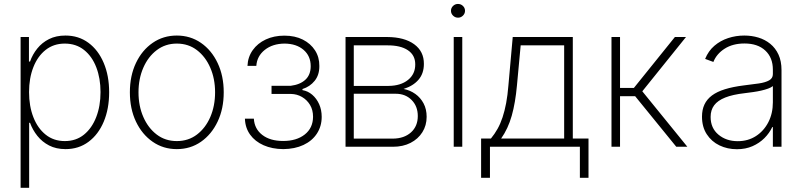

<svg xmlns="http://www.w3.org/2000/svg" viewBox="-20 -730 3990 955"><path d="M82.5 204.1V-545.9H124V-423.8H129.4Q141.6 -459 165.3 -488.5Q189 -518.1 223.9 -535.6Q258.8 -553.2 305.7 -553.2Q371.1 -553.2 419.9 -517.1Q468.8 -481 495.8 -417.2Q522.9 -353.5 522.9 -271.5Q522.9 -189 496.1 -125Q469.2 -61 420.4 -24.7Q371.6 11.7 306.2 11.7Q259.3 11.7 224.4 -6.3Q189.5 -24.4 165.8 -54.2Q142.1 -84 129.4 -119.1H125V204.1ZM302.2 -28.3Q358.4 -28.3 397.9 -60.5Q437.5 -92.8 458.7 -147.9Q480 -203.1 480 -272Q480 -340.3 459 -395Q438 -449.7 398.2 -481.4Q358.4 -513.2 302.2 -513.2Q247.1 -513.2 207.3 -481.9Q167.5 -450.7 146 -396Q124.5 -341.3 124.5 -272Q124.5 -202.1 146 -147Q167.5 -91.8 207.3 -60.1Q247.1 -28.3 302.2 -28.3Z M859.4 11.7Q792 11.7 739.3 -24.9Q686.5 -61.5 656.2 -125.2Q626 -189 626 -271Q626 -353 656.2 -416.7Q686.5 -480.5 739.3 -516.8Q792 -553.2 859.4 -553.2Q926.8 -553.2 979.5 -516.8Q1032.2 -480.5 1062.5 -416.5Q1092.8 -352.5 1092.8 -271Q1092.8 -189 1062.5 -125.2Q1032.2 -61.5 979.7 -24.9Q927.2 11.7 859.4 11.7ZM859.4 -28.3Q917 -28.3 959.7 -60.8Q1002.4 -93.3 1026.1 -148.2Q1049.8 -203.1 1049.8 -271Q1049.8 -338.4 1025.9 -393.3Q1002 -448.2 959.5 -480.7Q917 -513.2 859.4 -513.2Q802.7 -513.2 759.8 -480.7Q716.8 -448.2 692.9 -393.3Q668.9 -338.4 668.9 -271Q668.9 -203.1 692.9 -148.2Q716.8 -93.3 759.5 -60.8Q802.2 -28.3 859.4 -28.3Z M1198.2 -139.6H1242.7Q1245.6 -88.9 1284.7 -58.8Q1323.7 -28.8 1388.2 -28.8Q1455.1 -28.8 1495.8 -61Q1536.6 -93.3 1537.1 -148.9Q1537.1 -183.1 1522 -208.3Q1506.8 -233.4 1481.9 -247.8Q1457 -262.2 1427.7 -262.7H1330.6V-303.2H1425.8Q1472.7 -309.1 1499 -333.5Q1525.4 -357.9 1525.4 -400.9Q1525.4 -451.7 1489.7 -482.2Q1454.1 -512.7 1395.5 -513.2Q1335.9 -512.7 1297.1 -481.9Q1258.3 -451.2 1254.9 -402.3H1210.9Q1212.9 -446.8 1237.1 -480.7Q1261.2 -514.6 1302 -533.7Q1342.8 -552.7 1394.5 -552.7Q1447.3 -552.7 1486.3 -533Q1525.4 -513.2 1547.1 -479.2Q1568.8 -445.3 1568.4 -401.9Q1568.8 -357.4 1545.2 -328.1Q1521.5 -298.8 1484.4 -287.1V-281.7Q1511.2 -277.3 1533 -258.8Q1554.7 -240.2 1567.4 -211.9Q1580.1 -183.6 1580.1 -148.9Q1580.1 -102.1 1556.4 -65.7Q1532.7 -29.3 1489.5 -9Q1446.3 11.2 1388.7 11.7Q1333.5 11.2 1291 -7.6Q1248.5 -26.4 1224.1 -60.3Q1199.7 -94.2 1198.2 -139.6Z M1698.7 0V-545.9H1905.8Q1991.7 -545.4 2040.3 -509.8Q2088.9 -474.1 2088.4 -412.1Q2088.4 -364.3 2061.5 -333.3Q2034.7 -302.2 1987.3 -287.6Q2020 -281.2 2045.9 -262.7Q2071.8 -244.1 2086.9 -215.6Q2102.1 -187 2102.1 -148.9Q2102.1 -106 2080.8 -72.3Q2059.6 -38.6 2022 -19.3Q1984.4 0 1934.1 0ZM1739.7 -40.5H1934.1Q1990.2 -41 2024.2 -71.5Q2058.1 -102.1 2058.1 -152.8Q2058.1 -201.7 2027.3 -232.7Q1996.6 -263.7 1948.2 -263.7H1739.7ZM1739.7 -302.7H1912.6Q1973.1 -303.2 2009.5 -332.5Q2045.9 -361.8 2045.4 -410.2Q2045.4 -455.6 2008.8 -480.2Q1972.2 -504.9 1905.8 -504.4H1739.7Z M2236.8 0V-545.9H2279.3V0ZM2258.3 -642.1Q2243.7 -642.1 2233.4 -652.3Q2223.1 -662.6 2223.1 -676.3Q2223.1 -690.4 2233.4 -700.4Q2243.7 -710.4 2257.8 -710.4Q2272.5 -710.4 2282.7 -700.4Q2293 -690.4 2293 -676.3Q2293 -662.6 2282.7 -652.3Q2272.5 -642.1 2258.3 -642.1Z M2373 154.3V-41H2421.9Q2440.4 -63.5 2454.8 -89.1Q2469.2 -114.7 2479.7 -146.5Q2490.2 -178.2 2497.6 -217.3Q2504.9 -256.3 2508.8 -305.2L2530.3 -545.9H2829.1V-41H2907.2V154.3H2864.3V0H2417V154.3ZM2472.7 -41H2786.1V-504.4H2569.8L2551.3 -305.2Q2543.5 -218.8 2525.4 -154.5Q2507.3 -90.3 2472.7 -41Z M3021.5 0V-545.9H3064V-292.5H3132.8L3336.9 -545.9H3392.1L3174.8 -275.9L3398.9 0H3343.8L3139.2 -251.5H3064V0Z M3645.5 12.2Q3598.1 12.2 3558.6 -6.8Q3519 -25.9 3495.4 -62.3Q3471.7 -98.6 3471.7 -149.9Q3471.7 -184.1 3483.9 -210.2Q3496.1 -236.3 3521.2 -255.1Q3546.4 -273.9 3585.7 -286.1Q3625 -298.3 3679.7 -305.2Q3721.7 -310.1 3754.4 -314.9Q3787.1 -319.8 3805.7 -330.3Q3824.2 -340.8 3824.2 -361.3V-383.8Q3824.2 -443.4 3786.6 -478.5Q3749 -513.7 3683.1 -513.7Q3625 -513.7 3584.7 -488Q3544.4 -462.4 3528.3 -421.9L3487.3 -437Q3503.4 -476.6 3533.2 -502.2Q3563 -527.8 3601.6 -540.5Q3640.1 -553.2 3682.1 -553.2Q3718.8 -553.2 3752 -543.2Q3785.2 -533.2 3811.3 -512Q3837.4 -490.7 3852.3 -458.3Q3867.2 -425.8 3867.2 -380.9V0H3824.2V-98.1H3821.3Q3807.1 -67.9 3782.2 -43Q3757.3 -18.1 3722.9 -2.9Q3688.5 12.2 3645.5 12.2ZM3649.4 -27.8Q3700.7 -27.8 3740 -53.2Q3779.3 -78.6 3801.8 -122.3Q3824.2 -166 3824.2 -221.2V-301.8Q3815.9 -294.9 3800.5 -289.3Q3785.2 -283.7 3765.9 -279.3Q3746.6 -274.9 3725.6 -272Q3704.6 -269 3684.6 -266.6Q3624.5 -259.8 3587.2 -244.9Q3549.8 -230 3532.2 -206.3Q3514.6 -182.6 3514.6 -148.4Q3514.6 -92.8 3553.5 -60.3Q3592.3 -27.8 3649.4 -27.8Z"/></svg>

Font: Inter Tight ExtraLight
Style: Regular
Weight: 250
Designer: Rasmus Andersson
Foundry: rsms
Version: Version 3.004